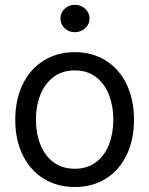

<svg xmlns="http://www.w3.org/2000/svg" viewBox="-20 -749 607 780"><path d="M42 -262.7Q42 -344.2 72.3 -406.5Q102.5 -468.8 157.5 -502.9Q212.4 -537.1 284.2 -537.1Q355.5 -537.1 409.9 -502.9Q464.4 -468.8 494.4 -406.5Q524.4 -344.2 524.4 -262.7Q524.4 -181.2 494.4 -119.1Q464.4 -57.1 409.9 -23.2Q355.5 10.7 284.2 10.7Q212.4 10.7 157.5 -23.2Q102.5 -57.1 72.3 -119.1Q42 -181.2 42 -262.7ZM440.4 -262.7Q440.4 -317.4 423.1 -362.8Q405.8 -408.2 370.6 -435.5Q335.4 -462.9 284.2 -462.9Q231.9 -462.9 196.5 -435.5Q161.1 -408.2 143.6 -362.8Q126 -317.4 126 -262.7Q126 -208 143.6 -162.8Q161.1 -117.7 196.5 -90.6Q231.9 -63.5 284.2 -63.5Q335.4 -63.5 370.6 -90.6Q405.8 -117.7 423.1 -162.8Q440.4 -208 440.4 -262.7ZM225.6 -673.8Q225.6 -697.3 242.7 -713.4Q259.8 -729.5 284.2 -729.5Q308.6 -729.5 326.2 -713.4Q343.8 -697.3 343.8 -673.8Q343.8 -650.4 326.2 -634.3Q308.6 -618.2 284.2 -618.2Q259.8 -618.2 242.7 -634.3Q225.6 -650.4 225.6 -673.8Z"/></svg>

Font: Pretendard Std
Style: Regular
Weight: 400
Designer: Base glyphs from Inter by Rasmus Andersson; Hangeul glyphs from Noto Sans CJK(Source Han Sans) by Jang Soo-young and Kan
Foundry: Kil Hyung-jin
Version: Version 1.309